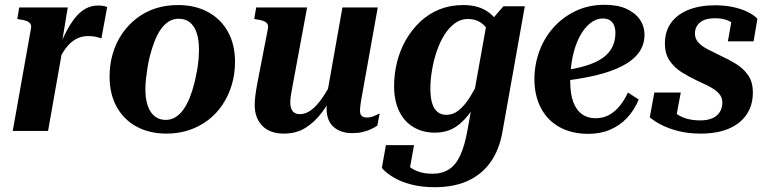

<svg xmlns="http://www.w3.org/2000/svg" viewBox="-20 -545 3194 799"><path d="M33 0H180L242 -351H235L262 -514H60L52 -466L63 -464Q80 -462 91 -457.5Q102 -453 106.5 -446Q111 -439 109 -427ZM426 -516Q421 -518 412 -520Q403 -522 388 -522Q359 -522 334.5 -508Q310 -494 289 -466.5Q268 -439 248.5 -399Q229 -359 212 -309L220 -286Q235 -318 250 -339Q265 -360 280.5 -372Q296 -384 312.5 -389.5Q329 -395 347 -395Q365 -395 378 -392Q391 -389 402 -385Z M789 -200Q795 -225 799.5 -249Q804 -273 806 -296Q808 -319 808 -339Q808 -381 798 -409.5Q788 -438 769.5 -452.5Q751 -467 723 -467Q701 -467 682.5 -455.5Q664 -444 649.5 -423.5Q635 -403 624 -375Q613 -347 604 -313Q598 -289 594 -264.5Q590 -240 587.5 -217.5Q585 -195 585 -174Q585 -133 595 -104.5Q605 -76 624 -61Q643 -46 670 -46Q692 -46 710.5 -57.5Q729 -69 743.5 -89.5Q758 -110 769.5 -138.5Q781 -167 789 -200ZM436 -226Q436 -276 449 -321Q462 -366 487 -403Q512 -440 547 -467.5Q582 -495 625.5 -509.5Q669 -524 721 -524Q792 -524 845.5 -495Q899 -466 928.5 -413Q958 -360 958 -287Q958 -237 944.5 -192Q931 -147 906.5 -110Q882 -73 847 -46Q812 -19 768 -4Q724 11 673 11Q602 11 548.5 -18Q495 -47 465.5 -100.5Q436 -154 436 -226Z M1197 -185Q1193 -164 1190.5 -148Q1188 -132 1188 -118Q1188 -104 1192 -93Q1196 -82 1205 -76Q1214 -70 1229 -70Q1252 -70 1275 -87Q1298 -104 1321.5 -138Q1345 -172 1369 -221L1384 -183Q1353 -122 1321 -79Q1289 -36 1250.5 -12.5Q1212 11 1162 11Q1103 11 1071.5 -21.5Q1040 -54 1040 -108Q1040 -126 1042.5 -146Q1045 -166 1050 -194L1095 -426Q1097 -439 1092.5 -446Q1088 -453 1077 -457.5Q1066 -462 1049 -464L1038 -466L1046 -514H1258ZM1487 -151Q1484 -135 1482 -122.5Q1480 -110 1479 -100.5Q1478 -91 1478 -84Q1478 -70 1485 -63Q1492 -56 1507 -56Q1523 -56 1537.5 -62.5Q1552 -69 1560 -73L1550 -22Q1540 -15 1524 -7.5Q1508 0 1488.5 4.5Q1469 9 1446 9Q1397 9 1368 -17Q1339 -43 1339 -94Q1339 -101 1340 -108Q1341 -115 1342 -123Q1343 -131 1345 -140L1338 -136L1405 -514H1552Z M1925 -1 2006 -453 2017 -452 2075 -519H2164L2071 3Q2058 78 2021.5 129.5Q1985 181 1927 207.5Q1869 234 1789 234Q1734 234 1690.5 222.5Q1647 211 1616.5 192.5Q1586 174 1569 154L1586 59H1703L1681 181Q1669 179 1661 172.5Q1653 166 1650 156Q1647 146 1648 134Q1649 122 1654 110Q1663 130 1679.5 145Q1696 160 1721 169Q1746 178 1780 178Q1821 178 1849.5 159Q1878 140 1896 100Q1914 60 1925 -1ZM2078 -402 2030 -371Q2023 -402 2008.5 -423Q1994 -444 1974 -455Q1954 -466 1927 -466Q1898 -466 1873.5 -448.5Q1849 -431 1830 -401Q1811 -371 1798 -333Q1785 -295 1778 -254.5Q1771 -214 1771 -176Q1771 -139 1778.5 -115Q1786 -91 1801 -79Q1816 -67 1838 -67Q1865 -67 1888.5 -85.5Q1912 -104 1934 -138.5Q1956 -173 1979 -222L2005 -198Q1976 -135 1945.5 -89Q1915 -43 1878 -18Q1841 7 1790 7Q1739 7 1700.5 -16Q1662 -39 1641 -82.5Q1620 -126 1620 -187Q1620 -238 1632.5 -287.5Q1645 -337 1669.5 -379.5Q1694 -422 1729 -455Q1764 -488 1809 -506Q1854 -524 1908 -524Q1944 -524 1971.5 -515Q1999 -506 2019.5 -489Q2040 -472 2054.5 -450Q2069 -428 2078 -402Z M2428 12Q2360 12 2309.5 -15.5Q2259 -43 2231.5 -94.5Q2204 -146 2204 -216Q2204 -275 2224 -330.5Q2244 -386 2282.5 -429.5Q2321 -473 2375 -499Q2429 -525 2496 -525Q2550 -525 2586.5 -508.5Q2623 -492 2642.5 -464Q2662 -436 2662 -400Q2662 -358 2638 -325.5Q2614 -293 2568 -269.5Q2522 -246 2455.5 -230.5Q2389 -215 2304 -206L2311 -250Q2374 -258 2418 -271.5Q2462 -285 2489 -304.5Q2516 -324 2528.5 -350Q2541 -376 2541 -408Q2541 -426 2535.5 -439.5Q2530 -453 2518.5 -460.5Q2507 -468 2489 -468Q2460 -468 2435 -447.5Q2410 -427 2391.5 -391.5Q2373 -356 2363 -308.5Q2353 -261 2353 -206Q2353 -155 2365.5 -121Q2378 -87 2401.5 -70Q2425 -53 2458 -53Q2491 -53 2515.5 -67Q2540 -81 2559.5 -105Q2579 -129 2593 -160L2638 -131Q2620 -87 2590 -55Q2560 -23 2519.5 -5.5Q2479 12 2428 12Z M2896 11Q2845 11 2803.5 0.5Q2762 -10 2732 -25.5Q2702 -41 2684 -57L2703 -160H2813L2791 -43Q2779 -48 2773 -57Q2767 -66 2766 -77Q2765 -88 2768 -98Q2780 -82 2798 -69.5Q2816 -57 2840 -50.5Q2864 -44 2895 -44Q2924 -44 2944.5 -53Q2965 -62 2975.5 -79Q2986 -96 2986 -118Q2986 -135 2978 -147.5Q2970 -160 2955.5 -170.5Q2941 -181 2922.5 -190Q2904 -199 2882 -209Q2850 -224 2819 -243Q2788 -262 2767.5 -291Q2747 -320 2747 -364Q2747 -415 2773 -450.5Q2799 -486 2846 -504.5Q2893 -523 2956 -523Q2997 -523 3031.5 -515.5Q3066 -508 3092 -495Q3118 -482 3132 -467L3116 -373H3009L3027 -474Q3034 -472 3041.5 -463Q3049 -454 3053 -442.5Q3057 -431 3052 -420Q3043 -437 3029 -448Q3015 -459 2996.5 -464Q2978 -469 2955 -469Q2914 -469 2893 -451.5Q2872 -434 2872 -405Q2872 -384 2886 -368.5Q2900 -353 2924 -340.5Q2948 -328 2977 -314Q3010 -299 3041.5 -280Q3073 -261 3093 -232.5Q3113 -204 3113 -160Q3113 -107 3087 -68.5Q3061 -30 3012.5 -9.5Q2964 11 2896 11Z"/></svg>

Font: Roboto Serif 72pt SemiCondensed SemiBold
Style: Italic
Weight: 600
Width: 4
Italic angle: -10°
Designer: Greg Gazdowicz
Foundry: Commercial Type
Version: Version 1.008